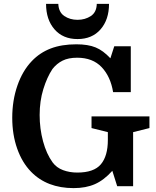

<svg xmlns="http://www.w3.org/2000/svg" viewBox="-20 -958 805 988"><path d="M378 -70Q463 -70 499 -112.5Q535 -155 535 -238V-278L451 -299V-359H749V-299L665 -278V0H583L558 -79Q515 -31 468.5 -10.5Q422 10 359 10Q222 10 140 -74Q94 -121 68.5 -193Q43 -265 43 -352Q43 -441 69.5 -517.5Q96 -594 144 -644Q185 -687 241 -708.5Q297 -730 373 -730Q433 -730 472 -714Q511 -698 548 -658L568 -720H653V-484H562Q549 -564 503 -612.5Q457 -661 377 -661Q332 -661 302 -646Q272 -631 250 -603Q222 -561 203 -499.5Q184 -438 184 -366Q184 -296 201.5 -231Q219 -166 251 -122Q271 -95 304.5 -82.5Q338 -70 378 -70ZM541 -938H478Q477 -895 447.5 -875.5Q418 -856 379 -856Q340 -856 311 -875.5Q282 -895 280 -938H217Q217 -857 260.5 -807Q304 -757 379 -757Q454 -757 497.5 -807Q541 -857 541 -938Z"/></svg>

Font: Domine
Style: Bold
Weight: 700
Designer: Pablo Impallari, Rodrigo Fuenzalida, Brenda Gallo
Foundry: Pablo Impallari, Rodrigo Fuenzalida, Brenda Gallo
Version: Version 2.000